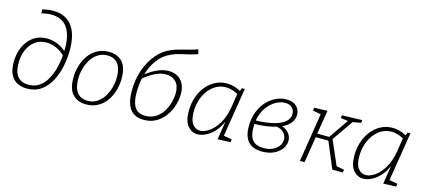

<svg xmlns="http://www.w3.org/2000/svg" viewBox="-58 -1295 4055 1823"><g transform="rotate(15 1969.0 -383.5)"><path d="M238 7Q186 7 144 -13.5Q102 -34 77.5 -80.5Q53 -127 53 -203Q53 -284 82.5 -352Q112 -420 168 -461Q224 -502 302 -502Q350 -502 399 -484.5Q448 -467 490 -429Q491 -441 491 -453Q491 -588 440 -660Q389 -732 280 -732Q260 -732 237 -728.5Q214 -725 187 -719L185 -757Q240 -771 291 -771Q413 -771 476 -689.5Q539 -608 539 -453Q539 -371 522 -289.5Q505 -208 469 -141Q433 -74 376 -33.5Q319 7 238 7ZM100 -207Q100 -116 137.5 -74Q175 -32 243 -32Q304 -32 348 -62Q392 -92 421 -143.5Q450 -195 466.5 -257.5Q483 -320 488 -385Q449 -424 401.5 -444Q354 -464 307 -464Q245 -464 198.5 -431Q152 -398 126 -340Q100 -282 100 -207Z M905 -532Q986 -532 1035 -481Q1084 -430 1084 -320Q1084 -259 1067.5 -200.5Q1051 -142 1017.5 -95Q984 -48 934 -20.5Q884 7 818 7Q739 7 689 -43Q639 -93 639 -205Q639 -267 656 -325Q673 -383 706.5 -430Q740 -477 789.5 -504.5Q839 -532 905 -532ZM899 -495Q846 -495 806.5 -469.5Q767 -444 740 -402Q713 -360 699.5 -309.5Q686 -259 686 -208Q686 -122 721.5 -76Q757 -30 825 -30Q876 -30 915.5 -55Q955 -80 982 -122Q1009 -164 1023 -215Q1037 -266 1037 -318Q1037 -404 1002 -449.5Q967 -495 899 -495Z M1386 7Q1355 7 1323.5 -2Q1292 -11 1265.5 -36.5Q1239 -62 1223 -109Q1207 -156 1207 -233Q1207 -343 1240 -437.5Q1273 -532 1331.5 -600.5Q1390 -669 1467 -700Q1499 -714 1542.5 -725.5Q1586 -737 1631 -748.5Q1676 -760 1715 -774L1727 -730Q1683 -714 1638 -704Q1593 -694 1550.5 -683.5Q1508 -673 1473 -656Q1396 -621 1349.5 -555.5Q1303 -490 1280 -412Q1334 -453 1389.5 -478Q1445 -503 1500 -503Q1542 -503 1579.5 -485.5Q1617 -468 1641 -427.5Q1665 -387 1665 -321Q1665 -266 1647.5 -208.5Q1630 -151 1594.5 -102Q1559 -53 1507 -23Q1455 7 1386 7ZM1255 -232Q1255 -148 1274.5 -105.5Q1294 -63 1324.5 -48.5Q1355 -34 1389 -34Q1450 -34 1493.5 -62.5Q1537 -91 1564 -135Q1591 -179 1603.5 -227.5Q1616 -276 1616 -316Q1616 -391 1579 -428Q1542 -465 1482 -465Q1428 -465 1374.5 -437.5Q1321 -410 1269 -369Q1262 -335 1258.5 -300Q1255 -265 1255 -232Z M1915 7Q1859 7 1819 -39Q1779 -85 1779 -186Q1779 -257 1800 -319.5Q1821 -382 1859.5 -430Q1898 -478 1950 -505Q2002 -532 2064 -532Q2095 -532 2128.5 -523.5Q2162 -515 2199 -495L2211 -525H2239L2162 -45L2243 -30L2239 -2L2113 3L2142 -178Q2113 -113 2074 -72.5Q2035 -32 1993.5 -12.5Q1952 7 1915 7ZM1929 -32Q1969 -32 2017 -64Q2065 -96 2105 -162Q2145 -228 2162 -330L2182 -460Q2151 -478 2121 -486Q2091 -494 2062 -494Q2011 -494 1968 -470Q1925 -446 1893 -404Q1861 -362 1843.5 -307Q1826 -252 1826 -190Q1826 -107 1856 -69.5Q1886 -32 1929 -32Z M2550 7Q2367 7 2367 -193Q2367 -272 2391.5 -335Q2416 -398 2457 -442Q2498 -486 2548 -509Q2598 -532 2649 -532Q2713 -532 2747.5 -498.5Q2782 -465 2782 -416Q2782 -370 2753.5 -334.5Q2725 -299 2672 -275Q2719 -259 2743 -227Q2767 -195 2767 -156Q2767 -114 2740.5 -77Q2714 -40 2665.5 -16.5Q2617 7 2550 7ZM2643 -497Q2599 -497 2551.5 -470Q2504 -443 2467 -390.5Q2430 -338 2417 -263Q2514 -265 2586 -282.5Q2658 -300 2698 -332.5Q2738 -365 2738 -412Q2738 -447 2714 -472Q2690 -497 2643 -497ZM2412 -194Q2412 -110 2446 -69.5Q2480 -29 2555 -29Q2610 -29 2647.5 -48Q2685 -67 2704 -96Q2723 -125 2723 -156Q2723 -190 2699.5 -219Q2676 -248 2626 -258Q2538 -230 2413 -228Q2412 -211 2412 -194Z M2921 0 2997 -479 2917 -495 2921 -523 3051 -528 3013 -293H3131L3263 -485L3191 -494L3195 -522L3393 -528L3389 -500L3309 -486L3167 -281L3271 -42L3347 -28L3343 0H3240L3132 -257H3008L2967 0Z M3543 7Q3487 7 3447 -39Q3407 -85 3407 -186Q3407 -257 3428 -319.5Q3449 -382 3487.5 -430Q3526 -478 3578 -505Q3630 -532 3692 -532Q3723 -532 3756.5 -523.5Q3790 -515 3827 -495L3839 -525H3867L3790 -45L3871 -30L3867 -2L3741 3L3770 -178Q3741 -113 3702 -72.5Q3663 -32 3621.5 -12.5Q3580 7 3543 7ZM3557 -32Q3597 -32 3645 -64Q3693 -96 3733 -162Q3773 -228 3790 -330L3810 -460Q3779 -478 3749 -486Q3719 -494 3690 -494Q3639 -494 3596 -470Q3553 -446 3521 -404Q3489 -362 3471.5 -307Q3454 -252 3454 -190Q3454 -107 3484 -69.5Q3514 -32 3557 -32Z"/></g></svg>

Font: Bitter Light
Style: Italic
Weight: 300
Italic angle: -9°
Designer: Sol Matas, and Bitter project Authors
Foundry: Sol Matas
Version: Version 2.001